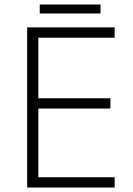

<svg xmlns="http://www.w3.org/2000/svg" viewBox="-20 -836 592 856"><path d="M491.2 0H101.1V-713.9H491.2V-668H150.9V-397.9H472.2V-352.1H150.9V-45.9H491.2ZM157.2 -815.9H428.2V-775.9H157.2Z"/></svg>

Font: JBL Sans
Style: Light
Weight: 300
Version: Version 1.10